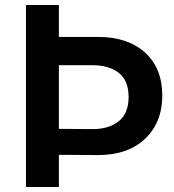

<svg xmlns="http://www.w3.org/2000/svg" viewBox="-20 -749 695 769"><path d="M84 0V-729H215.8V-601.1H373Q491.2 -601.1 560.5 -538.8Q629.9 -476.6 629.9 -366.2Q629.9 -258.3 561 -193.1Q492.2 -127.9 372.1 -127.9L215.8 -128.9V0ZM215.8 -232.9 351.1 -231.9Q416.5 -231.9 455.8 -263.7Q495.1 -295.4 495.1 -360.8Q495.1 -426.3 455.8 -457Q416.5 -487.8 351.1 -487.8H215.8Z"/></svg>

Font: Lumene Sans
Style: Bold
Weight: 600
Designer: Deni Anggara
Version: Version 1.003;Glyphs 3.1.2 (3151)